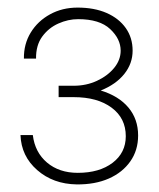

<svg xmlns="http://www.w3.org/2000/svg" viewBox="-20 -854 418 506"><path d="M182 -368Q120 -369 78 -405.8Q36 -442.5 34 -498H66.5Q72 -452.5 104 -425.5Q136 -398.5 185 -398.5Q242 -398.5 276.8 -425Q311.5 -451.5 311.5 -495Q311.5 -542.5 274.2 -570.2Q237 -598 174 -598H134.5V-628H174Q207.5 -628 235.5 -641Q263.5 -654 280.8 -675Q298 -696 298 -720.5Q298 -751.5 270.2 -777.5Q242.5 -803.5 186 -803.5Q159.5 -803.5 133.8 -792Q108 -780.5 91.2 -757.5Q74.5 -734.5 75 -699.5H43Q42.5 -738 61 -768.2Q79.5 -798.5 111.8 -816.2Q144 -834 184.5 -834Q228.5 -834 261 -819.8Q293.5 -805.5 311.5 -780Q329.5 -754.5 329.5 -720.5Q329.5 -686.5 307.5 -659Q285.5 -631.5 245.5 -615.5Q293 -601 318.5 -570.5Q344 -540 344 -497Q344 -458 323.5 -428.8Q303 -399.5 266.8 -383.5Q230.5 -367.5 182 -368Z"/></svg>

Font: Public Sans Thin Thin
Style: Regular
Weight: 250
Version: Version 2.001